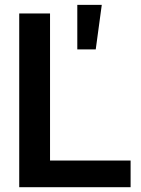

<svg xmlns="http://www.w3.org/2000/svg" viewBox="-20 -784 590 804"><path d="M60.5 0V-727.5H189.5V-111.8H526.9V0ZM303.7 -577.1V-763.7H406.2L380.9 -577.1Z"/></svg>

Font: Inter Display SemiBold
Style: Regular
Weight: 600
Designer: Rasmus Andersson
Foundry: rsms
Version: Version 4.001;git-9221beed3